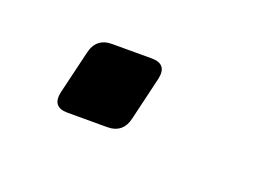

<svg xmlns="http://www.w3.org/2000/svg" viewBox="-35 -177 362 249"><g transform="rotate(20 146.5 -52.0)"><path d="M65.4 0Q43.5 0 48.3 -22L62.5 -81.5Q67.4 -103.5 89.4 -103.5H144Q166 -103.5 161.1 -81.5L147 -22Q142.1 0 120.1 0Z"/></g></svg>

Font: Istok Web
Style: BoldItalic
Weight: 700
Italic angle: -13°
Designer: Andrey V. Panov
Foundry: Andrey V. Panov
Version: Version 1.0.2g